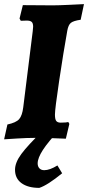

<svg xmlns="http://www.w3.org/2000/svg" viewBox="-24 -670 428 933"><path d="M243 -113Q243 -90 249.5 -82Q256 -74 271 -74Q286 -74 295.5 -75Q305 -76 308 -77L313 -68L296 4Q278 3 232 1.5Q186 0 144 0Q108 0 59.5 3Q11 6 -4 7L12 -65Q54 -74 69 -91Q84 -108 89 -149L135 -518Q137 -536 137 -540Q137 -557 130 -563.5Q123 -570 106 -570L77 -569L71 -580L87 -645L232 -644Q258 -644 312 -646.5Q366 -649 384 -650L368 -574Q333 -569 320.5 -559Q308 -549 303 -521Q284 -415 263.5 -277.5Q243 -140 243 -113ZM167 243Q112 243 80.5 220Q49 197 49 155Q49 120 79.5 78.5Q110 37 189 -40H266Q210 19 184.5 58.5Q159 98 159 124Q159 139 167.5 148Q176 157 191 157Q218 157 255 134L278 172Q207 230 167 243Z"/></svg>

Font: Alegreya SC ExtraBold
Style: Italic
Weight: 800
Italic angle: -7°
Designer: Juan Pablo del Peral
Foundry: Huerta Tipografica
Version: Version 2.007; ttfautohint (v1.6)